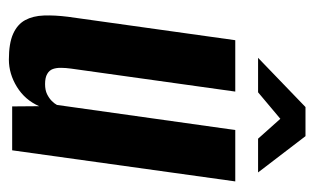

<svg xmlns="http://www.w3.org/2000/svg" viewBox="-156 -535 698 426"><g transform="rotate(90 193.0 -322.0)"><path d="M112.1 7.3Q76.2 7.3 55.1 -2.1Q34 -11.6 24.6 -28.9Q15.3 -46.2 14.4 -70.2Q13.5 -94.2 17.2 -123.7L69.2 -495H183.2L132.2 -130.6Q130.6 -118.9 130.5 -108.6Q130.3 -98.4 133.1 -90.4Q135.9 -82.5 144 -77.8Q152 -73 166.5 -73Q180 -73 189.1 -77.5Q198.1 -82 204 -87.9Q209.9 -93.8 212.8 -99.3L268.5 -495H382.5L313.5 0H216.1L215.6 -59.9Q201.7 -28.3 172.7 -10.5Q143.8 7.3 112.1 7.3ZM108.3 -545.6 217.5 -650.8H282.1L362.6 -545.6H287.7L243.6 -595L184.8 -545.6Z"/></g></svg>

Font: Alumni Sans SC Thin
Style: Italic
Weight: 100
Italic angle: -8°
Designer: Robert E. Leuschke
Foundry: Robert E. Leuschke
Version: Version 1.016